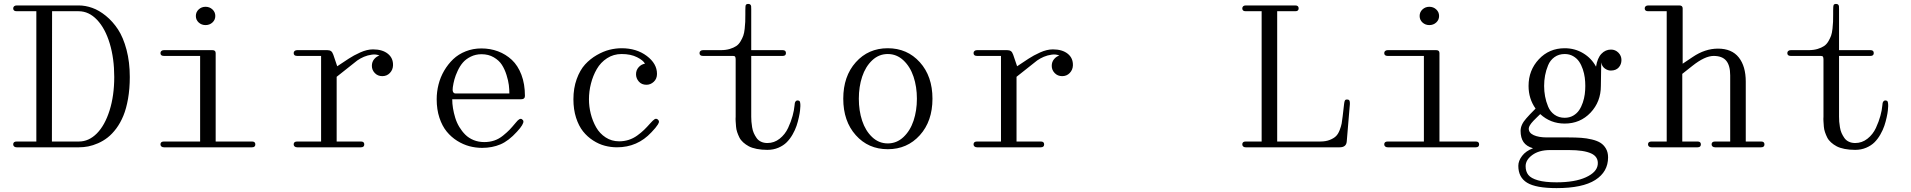

<svg xmlns="http://www.w3.org/2000/svg" viewBox="-20 -758 9836 988"><path d="M247.1 -29.8 248 -700.2H384.8Q437.5 -700.2 479.5 -655.8Q521.5 -611.3 544.7 -534.2Q567.9 -457 567.9 -361.8Q567.9 -265.6 543.7 -189.2Q519.5 -112.8 478.3 -71.3Q437 -29.8 386.2 -29.8ZM47.9 -15.1Q47.9 -8.3 52.7 -4.2Q57.6 0 65.9 0H386.2Q410.2 0 434.1 -4.6Q458 -9.3 484.4 -20.8Q510.7 -32.2 533.9 -50.3Q557.1 -68.4 578.4 -96.9Q599.6 -125.5 614.7 -162.1Q629.9 -198.7 638.9 -250Q647.9 -301.3 647.9 -361.8Q647.9 -438.5 631.1 -502Q614.3 -565.4 587.2 -606.7Q560.1 -647.9 524.9 -676.5Q489.7 -705.1 454.6 -717.5Q419.4 -730 384.8 -730H65.9Q57.6 -730 52.7 -725.8Q47.9 -721.7 47.9 -714.8Q47.9 -700.2 65.9 -700.2H167V-29.8H65.9Q47.9 -29.8 47.9 -15.1Z M805.7 -15.1Q805.7 -29.8 823.7 -29.8H1009.8V-470.2H823.7Q805.7 -470.2 805.7 -484.9Q805.7 -491.7 810.5 -495.8Q815.4 -500 823.7 -500H1072.8Q1089.8 -500 1089.8 -484.9V-29.8H1276.9Q1293.9 -29.8 1293.9 -15.1Q1293.9 0 1276.9 0H823.7Q815.4 0 810.5 -4.2Q805.7 -8.3 805.7 -15.1ZM1037.6 -723.1Q1058.6 -723.1 1073.2 -709.5Q1087.9 -695.8 1087.9 -675.8Q1087.9 -655.8 1073.2 -642.3Q1058.6 -628.9 1037.6 -628.9Q1017.1 -628.9 1002.4 -642.3Q987.8 -655.8 987.8 -675.8Q987.8 -695.8 1002.4 -709.5Q1017.1 -723.1 1037.6 -723.1Z M1509.3 -470.2Q1491.2 -470.2 1491.2 -484.9Q1491.2 -491.7 1496.1 -495.8Q1501 -500 1509.3 -500H1663.6Q1675.8 -500 1683.1 -495.1Q1690.4 -490.2 1695.3 -476.1L1715.3 -417L1774.4 -456.1Q1799.3 -472.7 1834 -488.3Q1868.7 -503.9 1899.4 -503.9Q1947.8 -503.9 1975.8 -481.4Q2003.9 -459 2002.4 -420.9Q2001.5 -398.4 1986.1 -382.3Q1970.7 -366.2 1947.3 -366.2Q1923.8 -366.2 1908.7 -382.1Q1893.6 -397.9 1893.6 -418.9Q1893.6 -439 1905 -453.1Q1916.5 -467.3 1932.6 -472.2Q1915.5 -480 1893.3 -476.8Q1871.1 -473.6 1852.8 -465.8Q1834.5 -458 1818.4 -446.8L1712.4 -362.8V-29.8H1837.4Q1854.5 -29.8 1854.5 -15.1Q1854.5 0 1837.4 0H1509.3Q1501 0 1496.1 -4.2Q1491.2 -8.3 1491.2 -15.1Q1491.2 -29.8 1509.3 -29.8H1632.3V-470.2Z M2472.2 -26.9Q2499.5 -26.9 2523.4 -34.9Q2547.4 -43 2568.4 -60.1Q2589.4 -77.1 2602.1 -90.3Q2614.7 -103.5 2634.3 -127Q2653.8 -151.9 2665 -145Q2672.4 -140.6 2673.3 -133.8Q2674.3 -127 2666.5 -113.5Q2658.7 -100.1 2640.1 -80.1Q2597.7 -33.2 2555.2 -15.1Q2512.7 2.9 2460.9 2.9Q2427.7 2.9 2395.5 -5.6Q2363.3 -14.2 2332.5 -33.4Q2301.8 -52.7 2278.6 -81.1Q2255.4 -109.4 2241.2 -152.1Q2227.1 -194.8 2227.1 -247.1Q2227.1 -285.6 2236.6 -323.2Q2246.1 -360.8 2265.6 -394.3Q2285.2 -427.7 2312 -453.4Q2338.9 -479 2376.5 -493.9Q2414.1 -508.8 2457 -508.8Q2502.9 -508.8 2542.7 -493.9Q2582.5 -479 2613.8 -450Q2645 -420.9 2663.1 -373.3Q2681.2 -325.7 2681.2 -264.2Q2681.2 -247.1 2660.2 -247.1H2307.1Q2307.1 -224.6 2311 -200.9Q2314.9 -177.2 2322.5 -152.1Q2330.1 -127 2343.5 -104.7Q2356.9 -82.5 2374.5 -64.9Q2392.1 -47.4 2417.2 -37.1Q2442.4 -26.9 2472.2 -26.9ZM2310.1 -309.1Q2305.2 -276.9 2325.2 -276.9H2601.1Q2601.1 -297.9 2598.4 -320.3Q2595.7 -342.8 2586.4 -372.3Q2577.1 -401.9 2562.5 -424.6Q2547.9 -447.3 2520.8 -463.1Q2493.7 -479 2458 -479Q2427.7 -479 2402.6 -466.6Q2377.4 -454.1 2362.1 -436.3Q2346.7 -418.5 2335.2 -393.8Q2323.7 -369.1 2318.4 -349.4Q2313 -329.6 2310.1 -309.1Z M3360.8 -377.9Q3360.8 -430.7 3308.1 -470.2Q3255.4 -509.8 3178.7 -509.8Q3148.4 -509.8 3116.7 -502Q3085 -494.1 3051 -474.6Q3017.1 -455.1 2990.7 -426.3Q2964.4 -397.5 2947.5 -350.8Q2930.7 -304.2 2930.7 -247.1Q2930.7 -194.8 2944.3 -152.3Q2958 -109.9 2980.2 -82Q3002.4 -54.2 3032 -35.2Q3061.5 -16.1 3092.3 -8.1Q3123 0 3154.8 0Q3260.3 0 3332 -77.1Q3345.2 -91.3 3352.1 -99.4Q3358.9 -107.4 3365.2 -117.2Q3371.6 -127 3370.8 -133.3Q3370.1 -139.6 3363.8 -144Q3355.5 -149.4 3347.7 -144Q3339.8 -138.7 3326.7 -124Q3309.1 -104 3294.2 -89.6Q3279.3 -75.2 3259 -60.5Q3238.8 -45.9 3215.3 -38.3Q3191.9 -30.8 3166 -30.8Q3127.4 -30.8 3096.7 -50.8Q3065.9 -70.8 3047.6 -103Q3029.3 -135.3 3020 -172.4Q3010.7 -209.5 3010.7 -247.1Q3010.7 -288.1 3021 -328.1Q3031.2 -368.2 3051 -402.6Q3070.8 -437 3104 -458.5Q3137.2 -480 3178.7 -480Q3226.1 -480 3258.5 -463.4Q3291 -446.8 3298.8 -430.2Q3279.8 -427.2 3266.4 -412.1Q3252.9 -397 3252.9 -376Q3252.9 -355 3267.3 -338.4Q3281.7 -321.8 3306.6 -321.8Q3327.6 -321.8 3344.2 -337.2Q3360.8 -352.5 3360.8 -377.9Z M3845.7 -157.2Q3845.7 -144 3846.7 -132.1Q3847.7 -120.1 3850.3 -103.3Q3853 -86.4 3858.9 -73.2Q3864.7 -60.1 3873.3 -47.9Q3881.8 -35.6 3896.2 -28.8Q3910.6 -22 3928.7 -22Q3963.9 -22 3991.9 -44.2Q4020 -66.4 4035.4 -99.6Q4050.8 -132.8 4058.6 -161.9Q4066.4 -190.9 4068.4 -213.9Q4068.8 -222.7 4070.1 -227.8Q4071.3 -232.9 4074.7 -237.1Q4078.1 -241.2 4084.5 -241.2Q4089.8 -240.7 4093 -238.8Q4096.2 -236.8 4097.2 -231Q4098.1 -225.1 4098.4 -222.7Q4098.6 -220.2 4098.6 -211.9Q4098.1 -202.6 4096.9 -189.7Q4095.7 -176.8 4090.8 -154.3Q4085.9 -131.8 4078.9 -110.6Q4071.8 -89.4 4058.6 -66.2Q4045.4 -43 4028.3 -25.9Q4011.2 -8.8 3985.4 2.2Q3959.5 13.2 3928.7 13.2Q3898.9 13.2 3874.3 8.3Q3849.6 3.4 3833.5 -5.1Q3817.4 -13.7 3804.4 -25.4Q3791.5 -37.1 3784.9 -50.3Q3778.3 -63.5 3773.4 -77.9Q3768.6 -92.3 3767.6 -106.2Q3766.6 -120.1 3765.6 -133.3Q3764.6 -146.5 3765.6 -157.2Q3765.6 -164.1 3765.6 -167V-451.2Q3765.6 -461.4 3763.2 -465.8Q3760.7 -470.2 3752.4 -470.2H3597.7Q3579.6 -470.2 3579.6 -484.9Q3579.6 -491.7 3584.5 -495.8Q3589.4 -500 3597.7 -500H3689.5Q3715.3 -500 3735.4 -506.1Q3755.4 -512.2 3768.6 -521Q3781.7 -529.8 3791 -545.7Q3800.3 -561.5 3804.9 -574.7Q3809.6 -587.9 3812 -609.9Q3814.5 -631.8 3814.9 -646Q3815.4 -660.2 3815.4 -684.1V-704.1Q3815.4 -728 3817.9 -732.4Q3821.3 -737.8 3830.6 -737.8Q3837.9 -737.8 3841.3 -734.1Q3844.7 -730.5 3845.2 -726.1Q3845.7 -721.7 3845.7 -710.4Q3845.7 -706.1 3845.7 -704.1V-500H4007.3Q4024.4 -500 4024.4 -484.9Q4024.4 -470.2 4007.3 -470.2H3845.7Z M4713.4 -62.3Q4648.4 9.8 4548.3 9.8Q4448.2 9.8 4383.8 -62.3Q4319.3 -134.3 4319.3 -250Q4319.3 -365.7 4383.8 -437.7Q4448.2 -509.8 4548.3 -509.8Q4648.4 -509.8 4713.4 -437.7Q4778.3 -365.7 4778.3 -250Q4778.3 -134.3 4713.4 -62.3ZM4416.5 -363.3Q4399.4 -311.5 4399.4 -250Q4399.4 -188.5 4416.5 -136.7Q4433.6 -85 4468 -52.5Q4502.4 -20 4548.3 -20Q4594.2 -20 4628.9 -52.5Q4663.6 -85 4680.9 -136.7Q4698.2 -188.5 4698.2 -250Q4698.2 -311.5 4680.9 -363.3Q4663.6 -415 4628.9 -447.5Q4594.2 -480 4548.3 -480Q4502.4 -480 4468 -447.5Q4433.6 -415 4416.5 -363.3Z M5007.8 -470.2Q4989.7 -470.2 4989.7 -484.9Q4989.7 -491.7 4994.6 -495.8Q4999.5 -500 5007.8 -500H5162.1Q5174.3 -500 5181.6 -495.1Q5189 -490.2 5193.8 -476.1L5213.9 -417L5272.9 -456.1Q5297.9 -472.7 5332.5 -488.3Q5367.2 -503.9 5397.9 -503.9Q5446.3 -503.9 5474.4 -481.4Q5502.4 -459 5501 -420.9Q5500 -398.4 5484.6 -382.3Q5469.2 -366.2 5445.8 -366.2Q5422.4 -366.2 5407.2 -382.1Q5392.1 -397.9 5392.1 -418.9Q5392.1 -439 5403.6 -453.1Q5415 -467.3 5431.2 -472.2Q5414.1 -480 5391.8 -476.8Q5369.6 -473.6 5351.3 -465.8Q5333 -458 5316.9 -446.8L5210.9 -362.8V-29.8H5335.9Q5353 -29.8 5353 -15.1Q5353 0 5335.9 0H5007.8Q4999.5 0 4994.6 -4.2Q4989.7 -8.3 4989.7 -15.1Q4989.7 -29.8 5007.8 -29.8H5130.9V-470.2Z M6372.6 -15.1Q6372.6 -29.8 6390.1 -29.8H6472.2V-700.2H6390.1Q6372.6 -700.2 6372.6 -714.8Q6372.6 -721.7 6377.2 -725.8Q6381.8 -730 6390.1 -730H6645.5Q6662.6 -730 6662.6 -714.8Q6662.6 -700.2 6645.5 -700.2H6552.2V-29.8H6774.4Q6802.2 -29.8 6823 -38.1Q6843.8 -46.4 6855 -57.6Q6866.2 -68.8 6873.8 -88.6Q6881.3 -108.4 6884 -122.6Q6886.7 -136.7 6889.2 -160.2L6896.5 -223.1Q6897.9 -236.3 6900.9 -241.2Q6903.8 -246.1 6911.1 -246.1Q6920.4 -246.1 6923.6 -241Q6926.8 -235.8 6926.3 -223.1L6910.2 -30.8Q6908.2 0 6873.5 0H6390.1Q6381.8 0 6377.2 -4.2Q6372.6 -8.3 6372.6 -15.1Z M7103 -15.1Q7103 -29.8 7121.1 -29.8H7307.1V-470.2H7121.1Q7103 -470.2 7103 -484.9Q7103 -491.7 7107.9 -495.8Q7112.8 -500 7121.1 -500H7370.1Q7387.2 -500 7387.2 -484.9V-29.8H7574.2Q7591.3 -29.8 7591.3 -15.1Q7591.3 0 7574.2 0H7121.1Q7112.8 0 7107.9 -4.2Q7103 -8.3 7103 -15.1ZM7335 -723.1Q7356 -723.1 7370.6 -709.5Q7385.3 -695.8 7385.3 -675.8Q7385.3 -655.8 7370.6 -642.3Q7356 -628.9 7335 -628.9Q7314.5 -628.9 7299.8 -642.3Q7285.2 -655.8 7285.2 -675.8Q7285.2 -695.8 7299.8 -709.5Q7314.5 -723.1 7335 -723.1Z M8031.7 -122.1Q7958.5 -122.1 7905.8 -170.9Q7902.3 -167.5 7889.4 -155Q7876.5 -142.6 7870.6 -136.2Q7846.7 -110.8 7846.7 -96.2Q7846.7 -74.2 7872.3 -62.5Q7897.9 -50.8 7940.9 -50.8H7949.7H8051.8Q8088.9 -50.8 8116.5 -48.8Q8144 -46.9 8171.6 -40.3Q8199.2 -33.7 8216.3 -22.7Q8233.4 -11.7 8244.1 7.1Q8254.9 25.9 8254.9 51.8Q8254.9 126 8189.2 168Q8123.5 210 7989.7 210Q7883.8 210 7838.4 182.4Q7793 154.8 7793 95.2Q7793 69.8 7812.3 44.4Q7831.5 19 7868.7 4.9Q7835 -4.9 7819.8 -26.9Q7804.7 -48.8 7804.7 -85Q7804.7 -116.2 7834 -148.9Q7849.1 -166.5 7881.8 -199.2Q7845.7 -250 7845.7 -315.9Q7845.7 -396.5 7898.7 -453.1Q7951.7 -509.8 8031.7 -509.8Q8084 -509.8 8126.7 -484.1Q8169.4 -458.5 8192.9 -415Q8199.7 -459 8220.5 -481Q8241.2 -502.9 8270 -502.9Q8292 -502.9 8307.9 -487.1Q8323.7 -471.2 8323.7 -449.2Q8323.7 -426.8 8309.8 -411.1Q8295.9 -395.5 8271 -395Q8254.4 -394 8238.5 -405.3Q8222.7 -416.5 8219.7 -437Q8217.8 -357.9 8217.8 -315.9Q8217.8 -234.4 8164.6 -178.2Q8111.3 -122.1 8031.7 -122.1ZM7830.6 97.2Q7830.6 124.5 7844.5 142.1Q7858.4 159.7 7894.3 169.9Q7930.2 180.2 7989.7 180.2Q8084 180.2 8140.6 154.3Q8197.3 128.4 8201.7 88.9Q8206.1 49.3 8168.2 31.7Q8130.4 14.2 8053.7 14.2H7954.6Q7898.9 14.6 7864.7 39.8Q7830.6 64.9 7830.6 97.2ZM8031.7 -151.9Q8056.2 -151.9 8075.2 -162.8Q8094.2 -173.8 8105.7 -190.7Q8117.2 -207.5 8124.8 -230Q8132.3 -252.4 8135 -273.4Q8137.7 -294.4 8137.7 -315.9Q8137.7 -337.4 8135 -358.4Q8132.3 -379.4 8124.8 -401.9Q8117.2 -424.3 8105.7 -441.2Q8094.2 -458 8075.2 -469Q8056.2 -480 8031.7 -480Q8001.5 -480 7979.2 -464.1Q7957 -448.2 7946.3 -422.1Q7935.5 -396 7930.7 -369.9Q7925.8 -343.8 7925.8 -315.9Q7925.8 -288.1 7930.7 -262Q7935.5 -235.8 7946.3 -209.7Q7957 -183.6 7979.2 -167.7Q8001.5 -151.9 8031.7 -151.9Z M8461.4 -700.2Q8443.4 -700.2 8443.4 -714.8Q8443.4 -721.7 8448.2 -725.8Q8453.1 -730 8461.4 -730H8621.6Q8638.7 -730 8638.7 -714.8V-430.2L8690.4 -464.8Q8753.9 -507.8 8820.3 -507.8Q8891.6 -507.8 8927.5 -462.4Q8963.4 -417 8963.4 -337.9V-29.8H9042.5Q9059.6 -29.8 9059.6 -15.1Q9059.6 0 9042.5 0H8805.7Q8797.4 0 8792.5 -4.2Q8787.6 -8.3 8787.6 -15.1Q8787.6 -29.8 8805.7 -29.8H8883.3V-370.1Q8883.3 -420.9 8862.8 -445.6Q8842.3 -470.2 8798.3 -470.2Q8752.9 -470.2 8688.5 -418.9L8636.7 -377.9V-29.8H8715.3Q8732.4 -29.8 8732.4 -15.1Q8732.4 0 8715.3 0H8478.5Q8470.2 0 8465.3 -4.2Q8460.4 -8.3 8460.4 -15.1Q8460.4 -29.8 8478.5 -29.8H8556.6V-700.2Z M9443.4 -157.2Q9443.4 -144 9444.3 -132.1Q9445.3 -120.1 9448 -103.3Q9450.7 -86.4 9456.5 -73.2Q9462.4 -60.1 9470.9 -47.9Q9479.5 -35.6 9493.9 -28.8Q9508.3 -22 9526.4 -22Q9561.5 -22 9589.6 -44.2Q9617.7 -66.4 9633.1 -99.6Q9648.4 -132.8 9656.2 -161.9Q9664.1 -190.9 9666 -213.9Q9666.5 -222.7 9667.7 -227.8Q9668.9 -232.9 9672.4 -237.1Q9675.8 -241.2 9682.1 -241.2Q9687.5 -240.7 9690.7 -238.8Q9693.8 -236.8 9694.8 -231Q9695.8 -225.1 9696 -222.7Q9696.3 -220.2 9696.3 -211.9Q9695.8 -202.6 9694.6 -189.7Q9693.4 -176.8 9688.5 -154.3Q9683.6 -131.8 9676.5 -110.6Q9669.4 -89.4 9656.2 -66.2Q9643.1 -43 9626 -25.9Q9608.9 -8.8 9583 2.2Q9557.1 13.2 9526.4 13.2Q9496.6 13.2 9471.9 8.3Q9447.3 3.4 9431.2 -5.1Q9415 -13.7 9402.1 -25.4Q9389.2 -37.1 9382.6 -50.3Q9376 -63.5 9371.1 -77.9Q9366.2 -92.3 9365.2 -106.2Q9364.3 -120.1 9363.3 -133.3Q9362.3 -146.5 9363.3 -157.2Q9363.3 -164.1 9363.3 -167V-451.2Q9363.3 -461.4 9360.8 -465.8Q9358.4 -470.2 9350.1 -470.2H9195.3Q9177.2 -470.2 9177.2 -484.9Q9177.2 -491.7 9182.1 -495.8Q9187 -500 9195.3 -500H9287.1Q9313 -500 9333 -506.1Q9353 -512.2 9366.2 -521Q9379.4 -529.8 9388.7 -545.7Q9397.9 -561.5 9402.6 -574.7Q9407.2 -587.9 9409.7 -609.9Q9412.1 -631.8 9412.6 -646Q9413.1 -660.2 9413.1 -684.1V-704.1Q9413.1 -728 9415.5 -732.4Q9418.9 -737.8 9428.2 -737.8Q9435.5 -737.8 9439 -734.1Q9442.4 -730.5 9442.9 -726.1Q9443.4 -721.7 9443.4 -710.4Q9443.4 -706.1 9443.4 -704.1V-500H9605Q9622.1 -500 9622.1 -484.9Q9622.1 -470.2 9605 -470.2H9443.4Z"/></svg>

Font: Director Light
Style: Regular
Weight: 100
Designer: Ange Degheest & May Jolivet & Justine Herbel
Foundry: Velvetyne Type Foundry
Version: Version 1.000;FEAKit 1.0